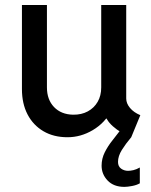

<svg xmlns="http://www.w3.org/2000/svg" viewBox="-20 -539 602 765"><path d="M475.6 205.6Q433.1 205.6 408.9 180.4Q384.8 155.3 384.8 121.1Q384.8 92.8 397.5 67.6Q410.2 42.5 427.5 21Q444.8 -0.5 458.5 -19L502.9 7.8Q481 33.7 465.6 58.3Q450.2 83 450.2 106Q450.2 124 462.4 132.8Q474.6 141.6 490.2 141.6Q499.5 141.6 511.5 138.9Q523.4 136.2 537.1 128.4V191.4Q524.4 198.7 506.1 202.1Q487.8 205.6 475.6 205.6ZM249 7.8Q193.8 7.8 153.1 -16.1Q112.3 -40 89.8 -83Q67.4 -126 67.4 -184.1V-519H167V-190.9Q167 -142.1 195.3 -112.5Q223.6 -83 271 -82Q304.7 -81.5 329.8 -95.2Q355 -108.9 369.1 -133.3Q383.3 -157.7 383.3 -190.9V-519H482.9V-146.5Q482.9 -127 498 -108.9Q513.2 -90.8 539.1 -80.1L502.9 7.8Q459.5 -9.3 429.7 -35.9Q399.9 -62.5 399.4 -87.9L432.1 -66.4H375L424.3 -99.1Q397.5 -48.8 349.6 -20.5Q301.8 7.8 249 7.8Z"/></svg>

Font: Reddit Mono Medium
Style: Regular
Weight: 500
Monospace: yes
Designer: Stephen Hutchings
Foundry: Reddit
Version: Version 1.014